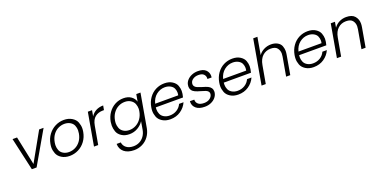

<svg xmlns="http://www.w3.org/2000/svg" viewBox="-21 -1739 5910 3005"><g transform="rotate(-20 2934.0 -236.0)"><path d="M286 -68 554 -546H628L313 0H234L111 -546H186Z M865 8Q788 8 732.5 -26.5Q677 -61 657 -112.5Q637 -164 637 -212Q637 -241 643 -273Q658 -358 705.5 -421.5Q753 -485 821 -519.5Q889 -554 966 -554Q1043 -554 1099.5 -519.5Q1156 -485 1175.5 -433.5Q1195 -382 1195 -335Q1195 -306 1189 -273Q1174 -189 1127 -125Q1080 -61 1011 -26.5Q942 8 865 8ZM875 -53Q929 -53 979.5 -77.5Q1030 -102 1067 -151.5Q1104 -201 1117 -273Q1122 -302 1122 -327Q1122 -365 1106.5 -404.5Q1091 -444 1049.5 -468.5Q1008 -493 954 -493Q900 -493 849.5 -468.5Q799 -444 763 -394.5Q727 -345 714 -273Q709 -244 709 -218Q709 -181 724 -141.5Q739 -102 780 -77.5Q821 -53 875 -53Z M1418 -449Q1450 -500 1502.5 -528Q1555 -556 1624 -556L1611 -483H1592Q1516 -483 1463 -442Q1410 -401 1393 -305L1339 0H1269L1365 -546H1435Z M1958 -554Q2035 -554 2085.5 -518Q2136 -482 2151 -427L2172 -546H2242L2144 14Q2130 89 2087.5 147Q2045 205 1981.5 236.5Q1918 268 1844 268Q1739 268 1678 218Q1617 168 1616 82H1685Q1692 139 1737 173Q1782 207 1855 207Q1908 207 1953.5 184.5Q1999 162 2031 118Q2063 74 2074 14L2097 -121Q2061 -65 1998.5 -28.5Q1936 8 1859 8Q1784 8 1730.5 -27Q1677 -62 1659.5 -113.5Q1642 -165 1642 -212Q1642 -241 1647 -274Q1662 -358 1707 -421.5Q1752 -485 1817.5 -519.5Q1883 -554 1958 -554ZM2124 -273Q2129 -299 2129 -322Q2129 -359 2114 -399Q2099 -439 2057.5 -466Q2016 -493 1960 -493Q1902 -493 1851.5 -467Q1801 -441 1765.5 -391.5Q1730 -342 1718 -274Q1713 -247 1713 -223Q1713 -187 1727.5 -146.5Q1742 -106 1783 -79.5Q1824 -53 1882 -53Q1938 -53 1989.5 -80Q2041 -107 2076.5 -157Q2112 -207 2124 -273Z M2853 -301Q2847 -265 2841 -246H2388Q2386 -228 2386 -211Q2386 -171 2402.5 -133.5Q2419 -96 2459 -73.5Q2499 -51 2551 -51Q2619 -51 2671.5 -84Q2724 -117 2749 -173H2823Q2788 -93 2714 -42.5Q2640 8 2541 8Q2464 8 2409 -26.5Q2354 -61 2335 -112Q2316 -163 2316 -210Q2316 -240 2322 -273Q2337 -358 2382.5 -422Q2428 -486 2495 -520Q2562 -554 2640 -554Q2718 -554 2770.5 -520Q2823 -486 2840 -439Q2857 -392 2857 -350Q2857 -326 2853 -301ZM2782 -303Q2787 -327 2787 -349Q2787 -381 2772.5 -415.5Q2758 -450 2718 -472Q2678 -494 2626 -494Q2548 -494 2484.5 -444Q2421 -394 2398 -303Z M3115 8Q3021 8 2971.5 -33.5Q2922 -75 2922 -139Q2922 -146 2923 -154H2995Q2995 -150 2995 -147Q2995 -106 3027 -78.5Q3059 -51 3124 -51Q3181 -51 3218.5 -78Q3256 -105 3263 -145Q3264 -152 3264 -158Q3264 -178 3251 -193.5Q3238 -209 3212.5 -219.5Q3187 -230 3142 -242Q3083 -258 3048 -274Q3013 -290 2995.5 -316.5Q2978 -343 2978 -374Q2978 -389 2981 -406Q2988 -446 3018 -480Q3048 -514 3095.5 -534Q3143 -554 3199 -554Q3287 -554 3329 -513.5Q3371 -473 3371 -414Q3371 -401 3369 -387H3299Q3300 -395 3300 -403Q3300 -440 3273 -467Q3246 -494 3186 -494Q3133 -494 3095.5 -469Q3058 -444 3052 -407Q3050 -398 3050 -390Q3050 -369 3064 -351.5Q3078 -334 3105 -322.5Q3132 -311 3178 -297Q3235 -281 3267 -266Q3299 -251 3316.5 -226Q3334 -201 3334 -169Q3334 -157 3332 -145Q3324 -101 3294 -66.5Q3264 -32 3217.5 -12Q3171 8 3115 8Z M3985 -301Q3979 -265 3973 -246H3520Q3518 -228 3518 -211Q3518 -171 3534.5 -133.5Q3551 -96 3591 -73.5Q3631 -51 3683 -51Q3751 -51 3803.5 -84Q3856 -117 3881 -173H3955Q3920 -93 3846 -42.5Q3772 8 3673 8Q3596 8 3541 -26.5Q3486 -61 3467 -112Q3448 -163 3448 -210Q3448 -240 3454 -273Q3469 -358 3514.5 -422Q3560 -486 3627 -520Q3694 -554 3772 -554Q3850 -554 3902.5 -520Q3955 -486 3972 -439Q3989 -392 3989 -350Q3989 -326 3985 -301ZM3914 -303Q3919 -327 3919 -349Q3919 -381 3904.5 -415.5Q3890 -450 3850 -472Q3810 -494 3758 -494Q3680 -494 3616.5 -444Q3553 -394 3530 -303Z M4418 -556Q4480 -556 4525 -530Q4570 -504 4585 -462Q4600 -420 4600 -381Q4600 -353 4594 -320L4538 0H4469L4524 -312Q4529 -339 4529 -362Q4529 -415 4498 -455Q4467 -495 4390 -495Q4311 -495 4255.5 -445Q4200 -395 4183 -298L4130 0H4060L4190 -740H4260L4210 -453Q4245 -502 4300 -529Q4355 -556 4418 -556Z M5240 -301Q5234 -265 5228 -246H4775Q4773 -228 4773 -211Q4773 -171 4789.5 -133.5Q4806 -96 4846 -73.5Q4886 -51 4938 -51Q5006 -51 5058.5 -84Q5111 -117 5136 -173H5210Q5175 -93 5101 -42.5Q5027 8 4928 8Q4851 8 4796 -26.5Q4741 -61 4722 -112Q4703 -163 4703 -210Q4703 -240 4709 -273Q4724 -358 4769.5 -422Q4815 -486 4882 -520Q4949 -554 5027 -554Q5105 -554 5157.5 -520Q5210 -486 5227 -439Q5244 -392 5244 -350Q5244 -326 5240 -301ZM5169 -303Q5174 -327 5174 -349Q5174 -381 5159.5 -415.5Q5145 -450 5105 -472Q5065 -494 5013 -494Q4935 -494 4871.5 -444Q4808 -394 4785 -303Z M5669 -556Q5767 -556 5811 -504.5Q5855 -453 5855 -382Q5855 -353 5849 -320L5793 0H5724L5779 -312Q5784 -339 5784 -362Q5784 -415 5753 -455Q5722 -495 5645 -495Q5566 -495 5510.5 -445Q5455 -395 5438 -298L5385 0H5315L5411 -546H5481L5465 -453Q5500 -503 5553.5 -529.5Q5607 -556 5669 -556Z"/></g></svg>

Font: Fz Poppins Light
Style: Italic
Weight: 300
Italic angle: -10°
Designer: Ninad Kale (Devanagari), Jonny Pinhorn (Latin)
Foundry: Indian Type Foundry
Version: Vit hóa bi Vntype.Com & FontZin.Com